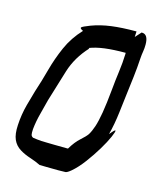

<svg xmlns="http://www.w3.org/2000/svg" viewBox="-87 -577 555 663"><g transform="rotate(15 190.5 -245.0)"><path d="M339 -512Q362 -512 362 -475Q362 -462 360 -450.5Q358 -439 357 -425Q355 -391 351 -357.5Q347 -324 343 -292Q340 -268 335 -225.5Q330 -183 320 -144Q337 -165 338.5 -161.5Q340 -158 331 -137.5Q322 -117 305.5 -89.5Q289 -62 268.5 -34.5Q248 -7 228 10Q215 21 208.5 21.5Q202 22 183 22Q163 22 140 21.5Q117 21 116 21Q100 13 78.5 6Q57 -1 41 -11Q23 -22 14.5 -41Q6 -60 8 -93Q10 -131 20 -168Q30 -205 35 -221Q48 -260 59.5 -303Q71 -346 89.5 -388Q108 -430 141 -465Q128 -471 131.5 -475Q135 -479 161 -489Q193 -501 230.5 -506Q268 -511 318 -511H320L319 -491L338 -512ZM122 -60Q123 -60 146.5 -59.5Q170 -59 190 -59H196Q212 -86 229 -101Q246 -116 253 -126Q261 -139 267.5 -158.5Q274 -178 279.5 -210.5Q285 -243 290 -295Q293 -328 297.5 -361Q302 -394 303 -425Q303 -428 303 -430Q260 -430 229 -426Q198 -422 175 -413L177 -412H178Q137 -368 120.5 -315Q104 -262 86 -202Q81 -181 73 -151.5Q65 -122 62 -93Q61 -78 62.5 -72.5Q64 -67 70 -64Q72 -64 85 -62Q98 -60 122 -60Z"/></g></svg>

Font: Syne
Style: Italic
Weight: 400
Italic angle: -9°
Designer: Lucas Descroix
Foundry: Bonjour Monde
Version: Version 2.000; ttfautohint (v1.8.3)